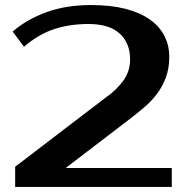

<svg xmlns="http://www.w3.org/2000/svg" viewBox="-20 -740 730 760"><path d="M400 -355Q438 -381 466.5 -418.5Q495 -456 495 -505Q495 -569 454 -607Q413 -645 330 -645Q255 -645 193.5 -624.5Q132 -604 75 -555L30 -615Q87 -664 164.5 -692Q242 -720 340 -720Q419 -720 477 -705Q535 -690 573.5 -662.5Q612 -635 631 -597.5Q650 -560 650 -515Q650 -470 637 -434.5Q624 -399 602.5 -370Q581 -341 553 -317Q525 -293 495 -270L240 -75H660V0H40V-80Z"/></svg>

Font: Prosto One
Style: Regular
Weight: 400
Designer: Pavel Emelyanov and Jovanny lemonad
Foundry: Pavel Emelyanov and Jovanny Lemonad
Version: Version 1.001